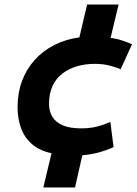

<svg xmlns="http://www.w3.org/2000/svg" viewBox="-20 -713 600 842"><path d="M170 109 206 -41Q151 -53 118 -83Q85 -113 71 -154.5Q57 -196 57 -242Q57 -305 76.5 -357.5Q96 -410 132 -450Q168 -490 218 -515.5Q268 -541 328 -549L362 -693H500L465 -547Q494 -543 517 -535Q540 -527 559 -519L509 -409Q493 -417 462.5 -425Q432 -433 396 -433Q353 -433 316.5 -422Q280 -411 252.5 -389.5Q225 -368 210 -335Q195 -302 195 -258Q195 -225 209.5 -201Q224 -177 255 -163.5Q286 -150 337 -150Q366 -150 390 -154.5Q414 -159 432.5 -166Q451 -173 464 -178L478 -68Q456 -57 420.5 -46.5Q385 -36 341 -32L309 109Z"/></svg>

Font: Ubuntu Sans Mono
Style: Bold Italic
Weight: 700
Italic angle: -13.5°
Monospace: yes
Designer: Dalton Maag Ltd
Foundry: Dalton Maag Ltd
Version: Version 1.006